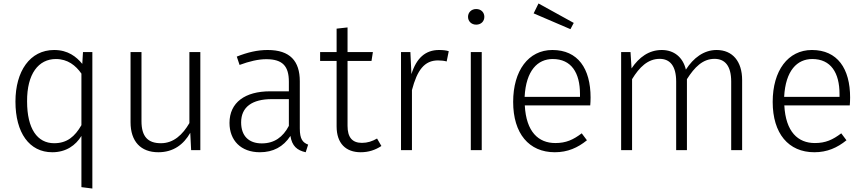

<svg xmlns="http://www.w3.org/2000/svg" viewBox="-20 -865 4980 1106"><path d="M458 -565 454 -497C420 -538 372 -577 292 -577C152 -577 69 -454 69 -280C69 -100 149 12 281 12C361 12 416 -28 449 -82V213L512 221V-565ZM292 -40C195 -40 136 -123 136 -281C135 -440 202 -525 302 -525C370 -525 416 -488 449 -441V-144C411 -78 366 -40 292 -40Z M1134 -565H1071V-156C1032 -89 980 -40 907 -40C832 -40 795 -78 795 -167V-565H732V-161C732 -50 791 12 892 12C979 12 1038 -33 1076 -100L1081 0H1134Z M1707 -125V-397C1707 -513 1651 -577 1522 -577C1463 -577 1407 -564 1344 -539L1360 -491C1417 -512 1468 -524 1514 -524C1608 -524 1644 -484 1644 -394V-339H1536C1392 -339 1302 -275 1302 -157C1302 -56 1368 12 1477 12C1553 12 1612 -19 1653 -82C1662 -24 1691 1 1741 12L1755 -32C1724 -44 1707 -63 1707 -125ZM1488 -39C1413 -39 1369 -82 1369 -160C1369 -249 1433 -294 1546 -294H1644V-140C1610 -75 1560 -39 1488 -39Z M2152 -67C2124 -51 2097 -42 2065 -42C2008 -42 1982 -75 1982 -140V-514H2120L2128 -565H1982V-707L1919 -700V-565H1824V-514H1919V-137C1919 -39 1972 12 2058 12C2103 12 2142 -1 2177 -24Z M2509 -577C2431 -577 2379 -531 2350 -438L2344 -565H2290V0H2353V-346C2383 -461 2425 -517 2503 -517C2523 -517 2538 -515 2553 -511L2565 -570C2551 -575 2531 -577 2509 -577Z M2723 -813C2695 -813 2676 -793 2676 -768C2676 -743 2695 -723 2723 -723C2752 -723 2770 -743 2770 -768C2770 -793 2752 -813 2723 -813ZM2755 -565H2692V0H2755Z M3082 -845 3054 -788 3266 -697 3285 -733ZM3382 -303C3382 -470 3309 -577 3162 -577C3024 -577 2936 -458 2936 -278C2936 -96 3027 12 3176 12C3250 12 3308 -14 3361 -57L3331 -97C3282 -60 3241 -41 3179 -41C3082 -41 3011 -105 3003 -258H3380C3381 -269 3382 -286 3382 -303ZM3321 -307H3002C3010 -459 3077 -525 3164 -525C3271 -525 3321 -446 3321 -323Z M4108 -577C4034 -577 3974 -531 3931 -464C3914 -535 3863 -577 3792 -577C3718 -577 3661 -535 3618 -471L3612 -565H3558V0H3621V-409C3663 -478 3712 -526 3780 -526C3838 -526 3875 -487 3875 -395V0H3937V-409C3981 -478 4028 -526 4096 -526C4155 -526 4192 -487 4192 -395V0H4255V-404C4255 -511 4200 -577 4108 -577Z M4877 -303C4877 -470 4804 -577 4657 -577C4519 -577 4431 -458 4431 -278C4431 -96 4522 12 4671 12C4745 12 4803 -14 4856 -57L4826 -97C4777 -60 4736 -41 4674 -41C4577 -41 4506 -105 4498 -258H4875C4876 -269 4877 -286 4877 -303ZM4816 -307H4497C4505 -459 4572 -525 4659 -525C4766 -525 4816 -446 4816 -323Z"/></svg>

Font: Glow Sans SC Normal
Style: Regular
Weight: 400
Designer: Ryoko NISHIZUKA (kana, bopomofo & ideographs); Paul D. Hunt (Latin, Greek & Cyrillic); Sandoll Communications, Soo-young
Version: Version 0.93